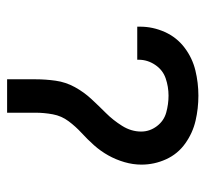

<svg xmlns="http://www.w3.org/2000/svg" viewBox="-39 -539 578 540"><g transform="rotate(90 250.0 -269.0)"><path d="M203 0H297V-80Q297 -104 301.5 -128.5Q306 -153 321 -173Q336 -193 354 -209.5Q372 -226 388.5 -244.5Q405 -263 417 -284.5Q429 -306 436 -330Q443 -354 443 -378Q443 -414 428 -447Q413 -480 383.5 -501Q354 -522 319.5 -530Q285 -538 249 -538Q213 -538 178 -529.5Q143 -521 114 -499Q85 -477 70 -443.5Q55 -410 55 -374Q55 -370 55 -366H148V-370Q148 -395 162.5 -416.5Q177 -438 200.5 -446Q224 -454 249 -454Q273 -454 296.5 -447.5Q320 -441 335 -421Q350 -401 350 -377Q350 -349 334 -323.5Q318 -298 298 -278Q278 -258 258.5 -237Q239 -216 225 -190.5Q211 -165 207 -136.5Q203 -108 203 -80Z"/></g></svg>

Font: Iosevka SS08 Medium
Style: Regular
Weight: 500
Monospace: yes
Designer: Belleve Invis
Foundry: Belleve Invis
Version: Version 3.4.3; ttfautohint (v1.8.3)